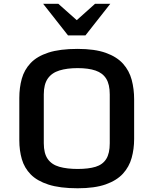

<svg xmlns="http://www.w3.org/2000/svg" viewBox="-20 -987 814 1019"><path d="M392.1 12.2Q297.9 12.2 237.3 -7.3Q176.8 -26.9 143.1 -61.3Q109.4 -95.7 95.9 -142.1Q82.5 -188.5 82.5 -242.2V-466.8Q82.5 -522 95.7 -569.3Q108.9 -616.7 142.6 -652.3Q176.3 -688 236.8 -707.8Q297.4 -727.5 392.1 -727.5Q482.9 -727.5 541.5 -706.5Q600.1 -685.5 633.1 -648.7Q666 -611.8 679 -563.2Q691.9 -514.6 691.9 -459.5V-249.5Q691.9 -196.3 678.7 -148.9Q665.5 -101.6 632.6 -65.4Q599.6 -29.3 541.3 -8.5Q482.9 12.2 392.1 12.2ZM392.1 -90.3Q449.7 -90.3 487.3 -101.8Q524.9 -113.3 543.7 -143.1Q562.5 -172.9 562.5 -226.6V-485.8Q562.5 -539.1 543.7 -569.3Q524.9 -599.6 487.1 -612.5Q449.2 -625.5 392.1 -625.5Q335.9 -625.5 295.4 -613Q254.9 -600.6 233.6 -570.1Q212.4 -539.6 212.4 -485.8V-226.6Q212.4 -172.9 233.4 -143.1Q254.4 -113.3 294.9 -101.8Q335.4 -90.3 392.1 -90.3ZM340.8 -799.3 209 -966.8H289.6L406.7 -862.8H368.2L484.4 -966.8H565.4L433.6 -799.3Z"/></svg>

Font: Monda SemiBold
Style: Regular
Weight: 600
Designer: Vernon Adams
Foundry: Vernon Adams
Version: Version 2.200